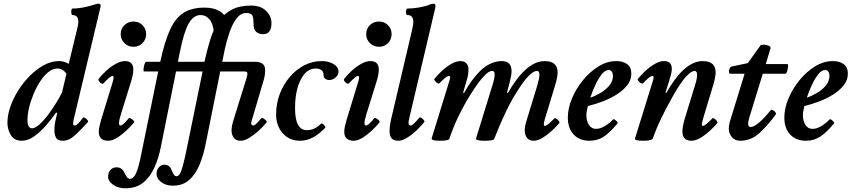

<svg xmlns="http://www.w3.org/2000/svg" viewBox="-20 -745 4586 1034"><path d="M98 13Q57 13 38.5 -17.5Q20 -48 20 -84Q20 -124 35.5 -169.5Q51 -215 78.5 -258.5Q106 -302 141.5 -337.5Q177 -373 217 -394.5Q257 -416 298 -416Q325 -416 350 -401L395 -587Q402 -614 402 -626Q402 -664 370 -664Q366 -664 364.5 -673Q363 -682 364.5 -690.5Q366 -699 370 -699Q401 -699 434.5 -706Q468 -713 490 -721Q499 -724 503 -724.5Q507 -725 510 -725Q522 -725 522 -716Q522 -712 521.5 -709Q521 -706 520 -702L381 -119Q377 -105 375.5 -94.5Q374 -84 374 -79Q374 -69 382 -69Q396 -69 427 -111Q430 -115 438 -110Q446 -105 451.5 -98Q457 -91 454 -88Q414 -44 382.5 -15.5Q351 13 318 13Q290 13 281.5 -4Q273 -21 273 -44Q273 -68 277 -88Q281 -108 288 -136L282 -139Q258 -104 227 -68.5Q196 -33 163 -10Q130 13 98 13ZM152 -54Q169 -54 192.5 -75Q216 -96 239.5 -127.5Q263 -159 283 -191.5Q303 -224 314 -247L338 -348Q318 -376 289 -376Q264 -376 240 -356.5Q216 -337 196 -306Q176 -275 160.5 -238Q145 -201 136.5 -164.5Q128 -128 128 -100Q128 -54 152 -54Z M699 -493Q670 -493 650 -513Q630 -533 630 -561Q630 -590 650 -609.5Q670 -629 699 -629Q728 -629 747.5 -609.5Q767 -590 767 -561Q767 -533 747.5 -513Q728 -493 699 -493ZM563 13Q512 13 512 -35Q512 -48 515.5 -64.5Q519 -81 525 -101L584 -294Q592 -318 592 -327Q592 -336 586 -336Q574 -336 537 -296Q533 -292 525.5 -296Q518 -300 513 -307.5Q508 -315 511 -319Q526 -340 550.5 -362.5Q575 -385 602 -400.5Q629 -416 653 -416Q698 -416 698 -370Q698 -345 686 -306L633 -136Q622 -101 621 -85Q620 -69 629 -69Q642 -69 673 -108Q676 -112 684 -107.5Q692 -103 698.5 -96.5Q705 -90 702 -86Q685 -65 660.5 -42Q636 -19 610 -3Q584 13 563 13Z M655 269Q615 269 588.5 249.5Q562 230 562 207Q562 184 575 170Q588 156 607 156Q636 156 649 183Q658 202 664.5 210Q671 218 681 218Q698 218 712 189.5Q726 161 742 79L832 -360H756Q752 -360 753 -373Q754 -386 758 -399Q762 -412 767 -412H843Q867 -524 897 -587.5Q927 -651 971 -677.5Q1015 -704 1080 -704Q1130 -704 1160.5 -686.5Q1191 -669 1207 -632L1132 -568Q1128 -618 1108 -641Q1088 -664 1061 -664Q1022 -664 996 -618Q970 -572 949 -466L938 -412H1014Q1019 -412 1018 -399Q1017 -386 1013 -373Q1009 -360 1003 -360H928L846 47Q834 108 811 158.5Q788 209 750.5 239Q713 269 655 269Z M910 255Q873 255 848 235.5Q823 216 823 193Q823 170 835.5 156Q848 142 864 142Q879 142 889 149Q899 156 905 173Q912 189 917 196.5Q922 204 931 204Q941 204 948.5 191.5Q956 179 965 146.5Q974 114 986 55L1071 -360H981Q976 -360 978.5 -373Q981 -386 986.5 -399Q992 -412 997 -412H1081Q1096 -480 1113.5 -535.5Q1131 -591 1158.5 -631Q1186 -671 1228 -693Q1270 -715 1332 -715Q1384 -715 1413 -686.5Q1442 -658 1442 -619Q1442 -593 1431.5 -577Q1421 -561 1397 -561Q1372 -561 1359 -574.5Q1346 -588 1346 -607Q1346 -642 1340.5 -658.5Q1335 -675 1306 -675Q1276 -675 1253.5 -645Q1231 -615 1215.5 -569.5Q1200 -524 1190 -477L1177 -412H1316Q1321 -412 1318.5 -399Q1316 -386 1310.5 -373Q1305 -360 1299 -360H1166L1087 33Q1075 93 1054 143.5Q1033 194 998.5 224.5Q964 255 910 255Z M1276 13Q1251 13 1239 -3Q1227 -19 1227 -43Q1227 -55 1229.5 -68Q1232 -81 1241 -110L1307 -322Q1314 -344 1312 -352Q1310 -360 1298 -360H1257Q1252 -360 1254 -373Q1256 -386 1261.5 -399Q1267 -412 1273 -412H1356Q1408 -412 1408 -367Q1408 -356 1406 -340.5Q1404 -325 1396 -300L1342 -117Q1338 -105 1335.5 -96Q1333 -87 1333 -83Q1333 -69 1344 -69Q1356 -69 1387 -108Q1390 -112 1398 -107.5Q1406 -103 1412.5 -96.5Q1419 -90 1416 -86Q1399 -65 1374 -42Q1349 -19 1323 -3Q1297 13 1276 13Z M1595 13Q1539 13 1503 -27Q1467 -67 1467 -129Q1467 -187 1486.5 -238.5Q1506 -290 1540 -330Q1574 -370 1618 -393Q1662 -416 1712 -416Q1750 -416 1776.5 -400Q1803 -384 1803 -360Q1803 -341 1787 -327.5Q1771 -314 1754 -314Q1733 -314 1724 -329Q1723 -340 1721.5 -349.5Q1720 -359 1716 -363Q1712 -368 1703 -372Q1694 -376 1680 -376Q1631 -376 1600 -317Q1569 -258 1569 -161Q1569 -44 1633 -44Q1674 -44 1708 -78Q1712 -82 1718.5 -77.5Q1725 -73 1729.5 -66Q1734 -59 1730 -55Q1694 -19 1662 -3Q1630 13 1595 13Z M2021 -493Q1992 -493 1972 -513Q1952 -533 1952 -561Q1952 -590 1972 -609.5Q1992 -629 2021 -629Q2050 -629 2069.5 -609.5Q2089 -590 2089 -561Q2089 -533 2069.5 -513Q2050 -493 2021 -493ZM1885 13Q1834 13 1834 -35Q1834 -48 1837.5 -64.5Q1841 -81 1847 -101L1906 -294Q1914 -318 1914 -327Q1914 -336 1908 -336Q1896 -336 1859 -296Q1855 -292 1847.5 -296Q1840 -300 1835 -307.5Q1830 -315 1833 -319Q1848 -340 1872.5 -362.5Q1897 -385 1924 -400.5Q1951 -416 1975 -416Q2020 -416 2020 -370Q2020 -345 2008 -306L1955 -136Q1944 -101 1943 -85Q1942 -69 1951 -69Q1964 -69 1995 -108Q1998 -112 2006 -107.5Q2014 -103 2020.5 -96.5Q2027 -90 2024 -86Q2007 -65 1982.5 -42Q1958 -19 1932 -3Q1906 13 1885 13Z M2125 13Q2101 13 2089.5 0.5Q2078 -12 2078 -40Q2078 -69 2088 -110L2200 -587Q2206 -616 2206 -626Q2206 -664 2175 -664Q2169 -664 2167 -673Q2165 -682 2167.5 -690.5Q2170 -699 2175 -699Q2201 -699 2235 -704.5Q2269 -710 2291 -719Q2299 -723 2305 -724Q2311 -725 2315 -725Q2329 -725 2324 -702L2186 -117Q2179 -90 2180.5 -79.5Q2182 -69 2192 -69Q2203 -69 2238 -111Q2242 -115 2249 -110.5Q2256 -106 2262 -99Q2268 -92 2265 -88Q2248 -66 2223 -42.5Q2198 -19 2172 -3Q2146 13 2125 13Z M2349 13Q2300 13 2305 -1L2402 -316Q2409 -336 2397 -336Q2384 -336 2346 -296Q2343 -293 2335.5 -297.5Q2328 -302 2322.5 -309.5Q2317 -317 2319 -320Q2335 -340 2358.5 -362Q2382 -384 2409 -400Q2436 -416 2460 -416Q2479 -416 2491 -404.5Q2503 -393 2503 -371Q2503 -360 2501 -344.5Q2499 -329 2491 -304L2474 -246L2479 -244Q2498 -279 2519.5 -308.5Q2541 -338 2563 -360Q2619 -416 2683 -416Q2735 -416 2735 -361Q2735 -347 2731 -328.5Q2727 -310 2721 -287L2710 -246L2715 -244Q2814 -416 2913 -416Q2983 -416 2983 -355Q2983 -342 2979.5 -324.5Q2976 -307 2970 -287L2913 -99Q2908 -81 2908.5 -74Q2909 -67 2914 -67Q2927 -67 2965 -107Q2968 -111 2976 -106Q2984 -101 2989.5 -93.5Q2995 -86 2992 -82Q2976 -63 2951.5 -40.5Q2927 -18 2901.5 -2.5Q2876 13 2855 13Q2830 13 2818 -3Q2806 -19 2806 -43Q2806 -55 2808.5 -68Q2811 -81 2820 -110L2873 -283Q2885 -324 2885 -343Q2885 -363 2872 -363Q2858 -363 2840.5 -348.5Q2823 -334 2805.5 -311.5Q2788 -289 2772 -264Q2756 -239 2744 -219Q2726 -188 2699.5 -132.5Q2673 -77 2641 4Q2637 13 2588 13Q2540 13 2544 0L2631 -283Q2644 -323 2644 -343Q2644 -363 2631 -363Q2615 -363 2595 -344Q2575 -325 2554.5 -296.5Q2534 -268 2516 -239.5Q2498 -211 2487 -191Q2468 -158 2445 -110Q2422 -62 2400 2Q2397 13 2349 13Z M3155 13Q3101 13 3069.5 -20.5Q3038 -54 3038 -112Q3038 -161 3060 -214Q3082 -267 3119.5 -313Q3157 -359 3203.5 -387.5Q3250 -416 3299 -416Q3335 -416 3357.5 -399.5Q3380 -383 3380 -348Q3380 -314 3358 -286Q3336 -258 3301 -236Q3266 -214 3225 -198.5Q3184 -183 3146 -174Q3142 -156 3140 -146Q3138 -136 3138 -125Q3138 -94 3151.5 -72.5Q3165 -51 3190 -51Q3211 -51 3235.5 -65Q3260 -79 3281 -101Q3284 -105 3291 -100.5Q3298 -96 3303 -90Q3308 -84 3305 -80Q3268 -34 3233.5 -10.5Q3199 13 3155 13ZM3159 -219Q3186 -228 3214 -244.5Q3242 -261 3261.5 -284.5Q3281 -308 3281 -336Q3281 -350 3275 -359Q3269 -368 3258 -368Q3238 -368 3219 -343Q3200 -318 3184.5 -283.5Q3169 -249 3159 -219Z M3444 13Q3395 13 3400 0L3498 -316Q3504 -336 3493 -336Q3480 -336 3442 -296Q3439 -293 3431 -297.5Q3423 -302 3417.5 -309.5Q3412 -317 3415 -320Q3431 -340 3454.5 -362Q3478 -384 3505 -400Q3532 -416 3556 -416Q3598 -416 3598 -374Q3598 -361 3593.5 -343.5Q3589 -326 3582 -304L3564 -246L3568 -244Q3665 -416 3764 -416Q3834 -416 3834 -355Q3834 -342 3830.5 -324.5Q3827 -307 3821 -287L3773 -128Q3763 -96 3760.5 -81.5Q3758 -67 3765 -67Q3778 -67 3816 -107Q3820 -111 3827.5 -106Q3835 -101 3840.5 -93.5Q3846 -86 3843 -82Q3827 -63 3802.5 -40.5Q3778 -18 3752 -2.5Q3726 13 3704 13Q3655 13 3655 -37Q3655 -63 3669 -110L3722 -283Q3730 -308 3732 -320.5Q3734 -333 3734 -343Q3734 -363 3721 -363Q3702 -363 3673 -330.5Q3644 -298 3607 -233Q3570 -168 3542 -110Q3514 -52 3496 0Q3492 13 3444 13Z M3966 13Q3938 13 3921.5 -6.5Q3905 -26 3905 -51Q3905 -62 3906.5 -71Q3908 -80 3910 -88L3990 -348H3913Q3907 -348 3906 -357Q3905 -366 3909.5 -376Q3914 -386 3922 -387L4007 -405L4076 -501Q4079 -505 4092.5 -504.5Q4106 -504 4118 -499.5Q4130 -495 4130 -486L4104 -400H4220Q4225 -400 4224 -387Q4223 -374 4219 -361Q4215 -348 4210 -348H4088L4016 -114Q4013 -103 4011 -94Q4009 -85 4009 -79Q4009 -61 4023 -61Q4038 -61 4065.5 -83Q4093 -105 4130 -151Q4134 -156 4142 -152Q4150 -148 4155.5 -141Q4161 -134 4158 -129Q4116 -71 4070.5 -29Q4025 13 3966 13Z M4321 13Q4267 13 4235.5 -20.5Q4204 -54 4204 -112Q4204 -161 4226 -214Q4248 -267 4285.5 -313Q4323 -359 4369.5 -387.5Q4416 -416 4465 -416Q4501 -416 4523.5 -399.5Q4546 -383 4546 -348Q4546 -314 4524 -286Q4502 -258 4467 -236Q4432 -214 4391 -198.5Q4350 -183 4312 -174Q4308 -156 4306 -146Q4304 -136 4304 -125Q4304 -94 4317.5 -72.5Q4331 -51 4356 -51Q4377 -51 4401.5 -65Q4426 -79 4447 -101Q4450 -105 4457 -100.5Q4464 -96 4469 -90Q4474 -84 4471 -80Q4434 -34 4399.5 -10.5Q4365 13 4321 13ZM4325 -219Q4352 -228 4380 -244.5Q4408 -261 4427.5 -284.5Q4447 -308 4447 -336Q4447 -350 4441 -359Q4435 -368 4424 -368Q4404 -368 4385 -343Q4366 -318 4350.5 -283.5Q4335 -249 4325 -219Z"/></svg>

Font: Junicode
Style: Bold Italic
Weight: 700
Italic angle: -11°
Designer: Peter S. Baker
Version: Version 2.100; ttfautohint (v1.8.4)